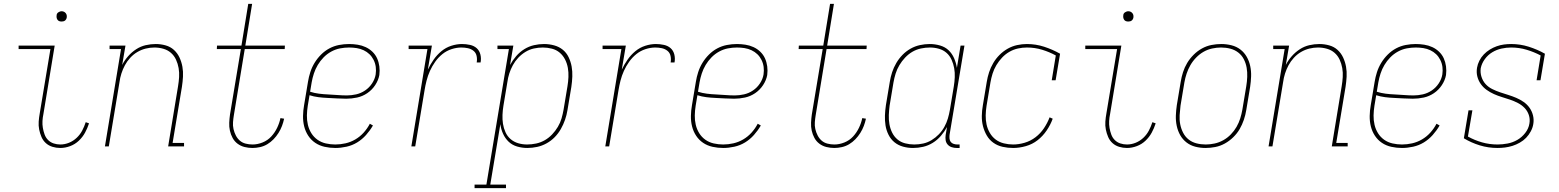

<svg xmlns="http://www.w3.org/2000/svg" viewBox="-20 -755 8040 990"><path d="M291 8Q270 8 250.5 2Q231 -4 216.5 -17Q202 -30 194 -48.5Q186 -67 182 -87Q178 -107 179.5 -128Q181 -149 185 -171L240 -502H76V-520H262L204 -168Q200 -149 199 -131Q198 -113 201 -95.5Q204 -78 210 -61.5Q216 -45 228 -33Q240 -21 256.5 -15.5Q273 -10 291 -10Q314 -10 336 -19Q358 -28 375.5 -44.5Q393 -61 404 -82Q415 -103 422 -125L439 -119Q431 -94 418.5 -71Q406 -48 386.5 -29.5Q367 -11 341.5 -1.5Q316 8 291 8ZM297 -644Q291 -644 285.5 -646Q280 -648 276.5 -653Q273 -658 272 -664Q271 -670 272 -676Q272 -681 274.5 -685Q277 -689 281 -691.5Q285 -694 289 -695.5Q293 -697 298 -697Q304 -697 309.5 -694.5Q315 -692 319 -687Q323 -682 324 -676Q325 -670 324 -664Q323 -659 320.5 -655Q318 -651 314.5 -648.5Q311 -646 306.5 -645Q302 -644 297 -644Z M521 0 604 -502H545V-520H627L610 -420Q622 -444 640.5 -465Q659 -486 682 -501Q705 -516 731 -522Q757 -528 783 -528Q809 -528 834 -521Q859 -514 877 -497.5Q895 -481 905.5 -458.5Q916 -436 920.5 -411Q925 -386 923.5 -359.5Q922 -333 918 -307L870 -18H929V0H847L898 -310Q902 -334 903.5 -357.5Q905 -381 901 -404Q897 -427 887.5 -447.5Q878 -468 861.5 -482.5Q845 -497 822.5 -503.5Q800 -510 776 -510Q754 -510 731.5 -504.5Q709 -499 688.5 -487Q668 -475 651.5 -457Q635 -439 624 -418.5Q613 -398 606 -376Q599 -354 596 -331L541 0Z M1282 8Q1261 8 1241 3Q1221 -2 1205 -14Q1189 -26 1179.5 -43.5Q1170 -61 1165.5 -81Q1161 -101 1162 -122.5Q1163 -144 1166 -165L1222 -502H1098L1099 -520H1225L1260 -735H1280L1245 -520H1449L1448 -502H1242L1186 -162Q1183 -144 1181.5 -125.5Q1180 -107 1184 -89.5Q1188 -72 1196 -56.5Q1204 -41 1216.5 -30Q1229 -19 1246.5 -14.5Q1264 -10 1282 -10Q1308 -10 1334 -20.5Q1360 -31 1378.5 -51Q1397 -71 1409 -96Q1421 -121 1426 -146L1445 -143Q1441 -124 1434 -105.5Q1427 -87 1416 -69.5Q1405 -52 1390.5 -37Q1376 -22 1358.5 -11.5Q1341 -1 1321 3.5Q1301 8 1282 8Z M1709 8Q1681 8 1654 2Q1627 -4 1605.5 -18.5Q1584 -33 1569.5 -55Q1555 -77 1548.5 -103Q1542 -129 1542.5 -157Q1543 -185 1548 -213L1568 -333Q1572 -358 1580 -383Q1588 -408 1602 -431Q1616 -454 1635.5 -473.5Q1655 -493 1678.5 -505.5Q1702 -518 1728 -523Q1754 -528 1780 -528Q1802 -528 1824 -524.5Q1846 -521 1865.5 -512Q1885 -503 1900.5 -488Q1916 -473 1924.5 -454Q1933 -435 1936 -413Q1939 -391 1936 -368Q1931 -341 1914.5 -316Q1898 -291 1873.5 -274.5Q1849 -258 1821 -252Q1793 -246 1765 -246Q1741 -246 1717.5 -247.5Q1694 -249 1669.5 -250Q1645 -251 1621.5 -254Q1598 -257 1576 -264L1567 -210Q1563 -185 1562.5 -160Q1562 -135 1567.5 -111.5Q1573 -88 1585.5 -68Q1598 -48 1617 -34.5Q1636 -21 1660 -15.5Q1684 -10 1709 -10Q1735 -10 1761.5 -16Q1788 -22 1812 -36Q1836 -50 1855 -71Q1874 -92 1887 -117L1903 -108Q1888 -82 1867.5 -59Q1847 -36 1821.5 -20.5Q1796 -5 1766.5 1.5Q1737 8 1709 8ZM1769 -263Q1792 -263 1816.5 -268.5Q1841 -274 1862.5 -288.5Q1884 -303 1898.5 -325Q1913 -347 1917 -371Q1920 -391 1917.5 -410Q1915 -429 1906.5 -446Q1898 -463 1885 -475.5Q1872 -488 1855 -496Q1838 -504 1819 -507Q1800 -510 1780 -510Q1757 -510 1733.5 -505.5Q1710 -501 1688 -489Q1666 -477 1648.5 -459Q1631 -441 1618.5 -420Q1606 -399 1598.5 -376Q1591 -353 1587 -330L1579 -282Q1601 -275 1624.5 -272Q1648 -269 1672.5 -268Q1697 -267 1720.5 -265Q1744 -263 1769 -263Z M2101 0 2184 -502H2087V-520H2207L2186 -396Q2199 -423 2216 -447.5Q2233 -472 2256 -491Q2279 -510 2307 -519Q2335 -528 2362 -528Q2383 -528 2403.5 -523.5Q2424 -519 2438 -506.5Q2452 -494 2457 -474Q2462 -454 2458 -433H2438Q2441 -450 2437.5 -466.5Q2434 -483 2421.5 -493Q2409 -503 2392.5 -506.5Q2376 -510 2359 -510Q2334 -510 2308 -501.5Q2282 -493 2261 -476Q2240 -459 2224 -436.5Q2208 -414 2197 -389.5Q2186 -365 2179.5 -339.5Q2173 -314 2169 -289L2121 0Z M2427 215V197H2488L2604 -502H2545V-520H2627L2610 -420Q2623 -444 2641.5 -465.5Q2660 -487 2683.5 -501.5Q2707 -516 2733 -522Q2759 -528 2785 -528Q2812 -528 2837.5 -521Q2863 -514 2882 -498.5Q2901 -483 2912 -460Q2923 -437 2927.5 -412Q2932 -387 2931 -360.5Q2930 -334 2926 -307L2906 -187Q2902 -162 2893.5 -137.5Q2885 -113 2872 -90Q2859 -67 2840.5 -48Q2822 -29 2798.5 -16Q2775 -3 2749.5 2.5Q2724 8 2699 8Q2672 8 2646.5 0.5Q2621 -7 2603 -24Q2585 -41 2574 -65Q2563 -89 2560 -115L2508 197H2589V215ZM2698 -10Q2721 -10 2744.5 -15Q2768 -20 2789 -32Q2810 -44 2827 -62Q2844 -80 2856.5 -101Q2869 -122 2875.5 -144.5Q2882 -167 2886 -190L2906 -310Q2910 -334 2911 -358Q2912 -382 2908 -405Q2904 -428 2893.5 -448.5Q2883 -469 2866 -483.5Q2849 -498 2826 -504Q2803 -510 2779 -510Q2756 -510 2733 -505Q2710 -500 2689.5 -487.5Q2669 -475 2652.5 -457.5Q2636 -440 2624.5 -419Q2613 -398 2606 -376Q2599 -354 2596 -331L2576 -211Q2572 -187 2571 -163Q2570 -139 2573.5 -116.5Q2577 -94 2586.5 -73Q2596 -52 2613 -37.5Q2630 -23 2652 -16.5Q2674 -10 2698 -10Z M3101 0 3184 -502H3087V-520H3207L3186 -396Q3199 -423 3216 -447.5Q3233 -472 3256 -491Q3279 -510 3307 -519Q3335 -528 3362 -528Q3383 -528 3403.5 -523.5Q3424 -519 3438 -506.5Q3452 -494 3457 -474Q3462 -454 3458 -433H3438Q3441 -450 3437.5 -466.5Q3434 -483 3421.5 -493Q3409 -503 3392.5 -506.5Q3376 -510 3359 -510Q3334 -510 3308 -501.5Q3282 -493 3261 -476Q3240 -459 3224 -436.5Q3208 -414 3197 -389.5Q3186 -365 3179.5 -339.5Q3173 -314 3169 -289L3121 0Z M3709 8Q3681 8 3654 2Q3627 -4 3605.5 -18.5Q3584 -33 3569.5 -55Q3555 -77 3548.5 -103Q3542 -129 3542.5 -157Q3543 -185 3548 -213L3568 -333Q3572 -358 3580 -383Q3588 -408 3602 -431Q3616 -454 3635.5 -473.5Q3655 -493 3678.5 -505.5Q3702 -518 3728 -523Q3754 -528 3780 -528Q3802 -528 3824 -524.5Q3846 -521 3865.5 -512Q3885 -503 3900.5 -488Q3916 -473 3924.5 -454Q3933 -435 3936 -413Q3939 -391 3936 -368Q3931 -341 3914.5 -316Q3898 -291 3873.5 -274.5Q3849 -258 3821 -252Q3793 -246 3765 -246Q3741 -246 3717.5 -247.5Q3694 -249 3669.5 -250Q3645 -251 3621.5 -254Q3598 -257 3576 -264L3567 -210Q3563 -185 3562.5 -160Q3562 -135 3567.5 -111.5Q3573 -88 3585.5 -68Q3598 -48 3617 -34.5Q3636 -21 3660 -15.5Q3684 -10 3709 -10Q3735 -10 3761.5 -16Q3788 -22 3812 -36Q3836 -50 3855 -71Q3874 -92 3887 -117L3903 -108Q3888 -82 3867.5 -59Q3847 -36 3821.5 -20.5Q3796 -5 3766.5 1.5Q3737 8 3709 8ZM3769 -263Q3792 -263 3816.5 -268.5Q3841 -274 3862.5 -288.5Q3884 -303 3898.5 -325Q3913 -347 3917 -371Q3920 -391 3917.5 -410Q3915 -429 3906.5 -446Q3898 -463 3885 -475.5Q3872 -488 3855 -496Q3838 -504 3819 -507Q3800 -510 3780 -510Q3757 -510 3733.5 -505.5Q3710 -501 3688 -489Q3666 -477 3648.5 -459Q3631 -441 3618.5 -420Q3606 -399 3598.5 -376Q3591 -353 3587 -330L3579 -282Q3601 -275 3624.5 -272Q3648 -269 3672.5 -268Q3697 -267 3720.5 -265Q3744 -263 3769 -263Z M4282 8Q4261 8 4241 3Q4221 -2 4205 -14Q4189 -26 4179.5 -43.5Q4170 -61 4165.5 -81Q4161 -101 4162 -122.5Q4163 -144 4166 -165L4222 -502H4098L4099 -520H4225L4260 -735H4280L4245 -520H4449L4448 -502H4242L4186 -162Q4183 -144 4181.5 -125.5Q4180 -107 4184 -89.5Q4188 -72 4196 -56.5Q4204 -41 4216.5 -30Q4229 -19 4246.5 -14.5Q4264 -10 4282 -10Q4308 -10 4334 -20.5Q4360 -31 4378.5 -51Q4397 -71 4409 -96Q4421 -121 4426 -146L4445 -143Q4441 -124 4434 -105.5Q4427 -87 4416 -69.5Q4405 -52 4390.5 -37Q4376 -22 4358.5 -11.5Q4341 -1 4321 3.5Q4301 8 4282 8Z M4688 8Q4661 8 4636 1Q4611 -6 4592 -21.5Q4573 -37 4561.5 -60Q4550 -83 4546 -108Q4542 -133 4543 -159.5Q4544 -186 4548 -213L4568 -333Q4572 -358 4580 -382.5Q4588 -407 4601.5 -430Q4615 -453 4633.5 -472Q4652 -491 4675 -504Q4698 -517 4723.5 -522.5Q4749 -528 4774 -528Q4801 -528 4827 -520.5Q4853 -513 4871 -496Q4889 -479 4899.5 -455Q4910 -431 4914 -405L4933 -520H4953L4876 -59Q4875 -49 4876 -39.5Q4877 -30 4882.5 -23Q4888 -16 4897.5 -13Q4907 -10 4916 -10H4928V8H4913Q4900 8 4887.5 4Q4875 0 4866.5 -9.5Q4858 -19 4856 -32Q4854 -45 4856 -59L4863 -100Q4850 -76 4831.5 -54.5Q4813 -33 4789.5 -18.5Q4766 -4 4740 2Q4714 8 4688 8ZM4694 -10Q4717 -10 4740 -15Q4763 -20 4783.5 -32.5Q4804 -45 4821 -62.5Q4838 -80 4849.5 -101Q4861 -122 4867.5 -144Q4874 -166 4878 -189L4898 -309Q4902 -333 4903 -357Q4904 -381 4900 -403.5Q4896 -426 4886.5 -447Q4877 -468 4860.5 -482.5Q4844 -497 4821.5 -503.5Q4799 -510 4775 -510Q4752 -510 4728.5 -505Q4705 -500 4684.5 -488Q4664 -476 4647 -458Q4630 -440 4617.5 -419Q4605 -398 4598 -375.5Q4591 -353 4587 -330L4567 -210Q4564 -186 4563 -162Q4562 -138 4566 -115Q4570 -92 4580 -71.5Q4590 -51 4607 -36.5Q4624 -22 4647 -16Q4670 -10 4694 -10Z M5204 8Q5176 8 5149.5 2Q5123 -4 5102 -19Q5081 -34 5068 -56.5Q5055 -79 5048.5 -104.5Q5042 -130 5042.5 -157.5Q5043 -185 5048 -213L5068 -333Q5072 -358 5080 -382.5Q5088 -407 5101.5 -430Q5115 -453 5134 -472Q5153 -491 5176 -504Q5199 -517 5224.5 -522.5Q5250 -528 5275 -528Q5321 -528 5364 -514Q5407 -500 5446 -478L5423 -341H5403L5424 -469Q5391 -487 5353.5 -498.5Q5316 -510 5275 -510Q5252 -510 5229 -505Q5206 -500 5185 -488Q5164 -476 5147 -458Q5130 -440 5117.5 -419Q5105 -398 5098 -375.5Q5091 -353 5087 -330L5067 -210Q5063 -185 5062.5 -160.5Q5062 -136 5067 -113Q5072 -90 5084 -69.5Q5096 -49 5114 -35.5Q5132 -22 5155.5 -16Q5179 -10 5204 -10Q5233 -10 5263.5 -19Q5294 -28 5319.5 -47.5Q5345 -67 5363 -94Q5381 -121 5392 -150L5408 -143Q5397 -112 5377 -82.5Q5357 -53 5330 -32Q5303 -11 5269.5 -1.5Q5236 8 5204 8Z M5791 8Q5770 8 5750.5 2Q5731 -4 5716.5 -17Q5702 -30 5694 -48.5Q5686 -67 5682 -87Q5678 -107 5679.5 -128Q5681 -149 5685 -171L5740 -502H5576V-520H5762L5704 -168Q5700 -149 5699 -131Q5698 -113 5701 -95.5Q5704 -78 5710 -61.5Q5716 -45 5728 -33Q5740 -21 5756.5 -15.5Q5773 -10 5791 -10Q5814 -10 5836 -19Q5858 -28 5875.5 -44.5Q5893 -61 5904 -82Q5915 -103 5922 -125L5939 -119Q5931 -94 5918.5 -71Q5906 -48 5886.5 -29.5Q5867 -11 5841.5 -1.5Q5816 8 5791 8ZM5797 -644Q5791 -644 5785.5 -646Q5780 -648 5776.5 -653Q5773 -658 5772 -664Q5771 -670 5772 -676Q5772 -681 5774.5 -685Q5777 -689 5781 -691.5Q5785 -694 5789 -695.5Q5793 -697 5798 -697Q5804 -697 5809.5 -694.5Q5815 -692 5819 -687Q5823 -682 5824 -676Q5825 -670 5824 -664Q5823 -659 5820.5 -655Q5818 -651 5814.5 -648.5Q5811 -646 5806.5 -645Q5802 -644 5797 -644Z M6196 8Q6169 8 6143.5 1.5Q6118 -5 6098 -20.5Q6078 -36 6065.5 -58Q6053 -80 6047.5 -106Q6042 -132 6043 -159Q6044 -186 6048 -213L6068 -333Q6072 -358 6080 -383Q6088 -408 6101.5 -430.5Q6115 -453 6134.5 -472.5Q6154 -492 6177.5 -505Q6201 -518 6226.5 -523Q6252 -528 6277 -528Q6304 -528 6330 -521.5Q6356 -515 6376 -499.5Q6396 -484 6408.5 -462Q6421 -440 6426.5 -414Q6432 -388 6431 -361Q6430 -334 6426 -307L6406 -187Q6402 -162 6393.5 -137Q6385 -112 6372 -89.5Q6359 -67 6339 -47.5Q6319 -28 6295.5 -15Q6272 -2 6246.5 3Q6221 8 6196 8ZM6197 -10Q6219 -10 6242.5 -15Q6266 -20 6287.5 -32Q6309 -44 6326.5 -62Q6344 -80 6356 -101Q6368 -122 6375 -144.5Q6382 -167 6386 -190L6406 -310Q6410 -334 6411 -358.5Q6412 -383 6408 -406Q6404 -429 6393.5 -449.5Q6383 -470 6365 -484Q6347 -498 6324 -504Q6301 -510 6276 -510Q6254 -510 6230.5 -505Q6207 -500 6186 -488Q6165 -476 6147.5 -458Q6130 -440 6118 -419Q6106 -398 6098.5 -375.5Q6091 -353 6087 -330L6067 -210Q6064 -186 6062.5 -161.5Q6061 -137 6065.5 -114Q6070 -91 6080.5 -70.5Q6091 -50 6108.5 -36Q6126 -22 6149 -16Q6172 -10 6197 -10Z M6521 0 6604 -502H6545V-520H6627L6610 -420Q6622 -444 6640.5 -465Q6659 -486 6682 -501Q6705 -516 6731 -522Q6757 -528 6783 -528Q6809 -528 6834 -521Q6859 -514 6877 -497.5Q6895 -481 6905.5 -458.5Q6916 -436 6920.5 -411Q6925 -386 6923.5 -359.5Q6922 -333 6918 -307L6870 -18H6929V0H6847L6898 -310Q6902 -334 6903.5 -357.5Q6905 -381 6901 -404Q6897 -427 6887.5 -447.5Q6878 -468 6861.5 -482.5Q6845 -497 6822.5 -503.5Q6800 -510 6776 -510Q6754 -510 6731.5 -504.5Q6709 -499 6688.5 -487Q6668 -475 6651.5 -457Q6635 -439 6624 -418.5Q6613 -398 6606 -376Q6599 -354 6596 -331L6541 0Z M7209 8Q7181 8 7154 2Q7127 -4 7105.5 -18.5Q7084 -33 7069.5 -55Q7055 -77 7048.5 -103Q7042 -129 7042.5 -157Q7043 -185 7048 -213L7068 -333Q7072 -358 7080 -383Q7088 -408 7102 -431Q7116 -454 7135.5 -473.5Q7155 -493 7178.5 -505.5Q7202 -518 7228 -523Q7254 -528 7280 -528Q7302 -528 7324 -524.5Q7346 -521 7365.5 -512Q7385 -503 7400.5 -488Q7416 -473 7424.5 -454Q7433 -435 7436 -413Q7439 -391 7436 -368Q7431 -341 7414.5 -316Q7398 -291 7373.5 -274.5Q7349 -258 7321 -252Q7293 -246 7265 -246Q7241 -246 7217.5 -247.5Q7194 -249 7169.5 -250Q7145 -251 7121.5 -254Q7098 -257 7076 -264L7067 -210Q7063 -185 7062.5 -160Q7062 -135 7067.5 -111.5Q7073 -88 7085.5 -68Q7098 -48 7117 -34.5Q7136 -21 7160 -15.5Q7184 -10 7209 -10Q7235 -10 7261.5 -16Q7288 -22 7312 -36Q7336 -50 7355 -71Q7374 -92 7387 -117L7403 -108Q7388 -82 7367.5 -59Q7347 -36 7321.5 -20.5Q7296 -5 7266.5 1.5Q7237 8 7209 8ZM7269 -263Q7292 -263 7316.5 -268.5Q7341 -274 7362.5 -288.5Q7384 -303 7398.5 -325Q7413 -347 7417 -371Q7420 -391 7417.5 -410Q7415 -429 7406.5 -446Q7398 -463 7385 -475.5Q7372 -488 7355 -496Q7338 -504 7319 -507Q7300 -510 7280 -510Q7257 -510 7233.5 -505.5Q7210 -501 7188 -489Q7166 -477 7148.5 -459Q7131 -441 7118.5 -420Q7106 -399 7098.5 -376Q7091 -353 7087 -330L7079 -282Q7101 -275 7124.5 -272Q7148 -269 7172.5 -268Q7197 -267 7220.5 -265Q7244 -263 7269 -263Z M7702 8Q7654 8 7610 -5.5Q7566 -19 7528 -42L7552 -186H7572L7549 -51Q7583 -32 7621.5 -21Q7660 -10 7702 -10Q7727 -10 7753.5 -15Q7780 -20 7803.5 -33.5Q7827 -47 7844.5 -69.5Q7862 -92 7866 -118Q7870 -141 7863 -162Q7856 -183 7841 -198.5Q7826 -214 7806.5 -224Q7787 -234 7766.5 -241Q7746 -248 7724.5 -254.5Q7703 -261 7683 -270Q7663 -279 7645.5 -291.5Q7628 -304 7615.5 -321.5Q7603 -339 7597.5 -360.5Q7592 -382 7596 -406Q7599 -424 7608 -442Q7617 -460 7631 -474.5Q7645 -489 7662 -499.5Q7679 -510 7697.5 -516.5Q7716 -523 7734.5 -525.5Q7753 -528 7772 -528Q7819 -528 7863 -514Q7907 -500 7946 -478L7923 -341H7903L7924 -469Q7890 -487 7851.5 -498.5Q7813 -510 7772 -510Q7747 -510 7722 -504.5Q7697 -499 7674.5 -485.5Q7652 -472 7636 -450Q7620 -428 7615 -403Q7612 -380 7619 -358.5Q7626 -337 7640 -321.5Q7654 -306 7674 -296Q7694 -286 7715 -279Q7736 -272 7757 -265.5Q7778 -259 7798 -250.5Q7818 -242 7836 -229.5Q7854 -217 7866.5 -199.5Q7879 -182 7884.5 -160Q7890 -138 7886 -115Q7883 -96 7873 -77.5Q7863 -59 7849 -44.5Q7835 -30 7816.5 -19.5Q7798 -9 7779 -3Q7760 3 7740.5 5.5Q7721 8 7702 8Z"/></svg>

Font: Iosevka Curly Slab Thin
Style: Italic
Weight: 100
Italic angle: -9°
Monospace: yes
Designer: Belleve Invis
Foundry: Belleve Invis
Version: Version 22.1.2; ttfautohint (v1.8.4)